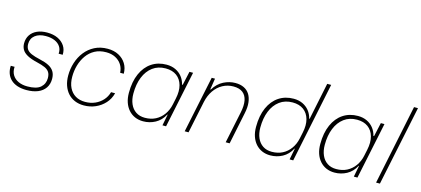

<svg xmlns="http://www.w3.org/2000/svg" viewBox="-59 -1205 3708 1692"><g transform="rotate(15 1795.0 -359.5)"><path d="M215 10Q168 10 132 -2Q96 -14 72 -36.5Q48 -59 36.5 -90.5Q25 -122 27 -161H62Q59 -118 77.5 -87Q96 -56 131.5 -39.5Q167 -23 214 -23Q298 -23 334.5 -55.5Q371 -88 371 -140Q371 -174 357.5 -194.5Q344 -215 316 -227.5Q288 -240 245 -250Q185 -264 151 -283Q117 -302 103 -327Q89 -352 89 -383Q89 -427 110.5 -459.5Q132 -492 171 -509.5Q210 -527 262 -527Q319 -527 360 -507.5Q401 -488 423.5 -453.5Q446 -419 444 -373H407Q410 -411 392 -438Q374 -465 340 -479.5Q306 -494 259 -494Q198 -494 161.5 -465.5Q125 -437 125 -387Q125 -358 138 -338.5Q151 -319 181 -306Q211 -293 260 -282Q310 -271 343 -254Q376 -237 392.5 -210Q409 -183 409 -143Q409 -95 385.5 -60.5Q362 -26 318.5 -8Q275 10 215 10Z M738 10Q692 10 655 -5.5Q618 -21 592 -50Q566 -79 552 -119.5Q538 -160 538 -210Q538 -270 556 -327Q574 -384 609.5 -429Q645 -474 696.5 -500.5Q748 -527 815 -527Q872 -527 915 -504.5Q958 -482 982.5 -442.5Q1007 -403 1007 -351H974Q972 -393 951 -425Q930 -457 894 -475.5Q858 -494 810 -494Q750 -494 706 -470Q662 -446 633 -405Q604 -364 589.5 -313.5Q575 -263 575 -209Q575 -150 595.5 -108.5Q616 -67 653 -45Q690 -23 741 -23Q791 -23 831.5 -41Q872 -59 900.5 -90.5Q929 -122 941 -165H978Q964 -111 928.5 -72Q893 -33 844 -11.5Q795 10 738 10Z M1279 10Q1237 10 1203 -5Q1169 -20 1144.5 -48Q1120 -76 1107 -114.5Q1094 -153 1094 -201Q1094 -303 1126.5 -376Q1159 -449 1217 -487.5Q1275 -526 1352 -526Q1398 -526 1434 -509Q1470 -492 1494 -462Q1518 -432 1528 -391H1534L1562 -517H1595L1487 0H1454L1474 -103H1471Q1440 -45 1389 -17.5Q1338 10 1279 10ZM1286 -24Q1341 -24 1383.5 -46Q1426 -68 1455 -108.5Q1484 -149 1495 -202L1507 -259Q1522 -329 1507.5 -381.5Q1493 -434 1453.5 -463Q1414 -492 1353 -492Q1284 -492 1235 -455.5Q1186 -419 1160 -354.5Q1134 -290 1134 -205Q1134 -151 1152 -110Q1170 -69 1204 -46.5Q1238 -24 1286 -24Z M1657 0 1765 -517H1795L1779 -415H1784Q1820 -474 1872.5 -500.5Q1925 -527 1980 -527Q2025 -527 2058 -511Q2091 -495 2110 -464.5Q2129 -434 2134 -390.5Q2139 -347 2127 -291L2067 0H2031L2091 -288Q2105 -354 2096 -399.5Q2087 -445 2056 -469Q2025 -493 1971 -493Q1918 -493 1873 -468.5Q1828 -444 1797 -399Q1766 -354 1753 -293L1692 0Z M2439 10Q2397 10 2363 -5Q2329 -20 2304.5 -48Q2280 -76 2267 -114.5Q2254 -153 2254 -201Q2254 -303 2286.5 -376Q2319 -449 2377 -487.5Q2435 -526 2512 -526Q2558 -526 2594 -509Q2630 -492 2654 -462Q2678 -432 2688 -391H2692L2762 -729H2798L2647 0H2614L2634 -103H2631Q2600 -45 2549 -17.5Q2498 10 2439 10ZM2444 -24Q2499 -24 2541.5 -46Q2584 -68 2613 -108.5Q2642 -149 2653 -202L2665 -259Q2680 -329 2665.5 -381.5Q2651 -434 2611.5 -463Q2572 -492 2511 -492Q2442 -492 2393 -455.5Q2344 -419 2318 -354.5Q2292 -290 2292 -205Q2292 -151 2310 -110Q2328 -69 2362 -46.5Q2396 -24 2444 -24Z M3025 10Q2983 10 2949 -5Q2915 -20 2890.5 -48Q2866 -76 2853 -114.5Q2840 -153 2840 -201Q2840 -303 2872.5 -376Q2905 -449 2963 -487.5Q3021 -526 3098 -526Q3144 -526 3180 -509Q3216 -492 3240 -462Q3264 -432 3274 -391H3280L3308 -517H3341L3233 0H3200L3220 -103H3217Q3186 -45 3135 -17.5Q3084 10 3025 10ZM3032 -24Q3087 -24 3129.5 -46Q3172 -68 3201 -108.5Q3230 -149 3241 -202L3253 -259Q3268 -329 3253.5 -381.5Q3239 -434 3199.5 -463Q3160 -492 3099 -492Q3030 -492 2981 -455.5Q2932 -419 2906 -354.5Q2880 -290 2880 -205Q2880 -151 2898 -110Q2916 -69 2950 -46.5Q2984 -24 3032 -24Z M3403 0 3554 -729H3590L3438 0Z"/></g></svg>

Font: Mona Sans ExtraLight
Style: Italic
Weight: 200
Italic angle: -11.6951°
Designer: Deni Anggara
Foundry: GitHub
Version: Version 2.000